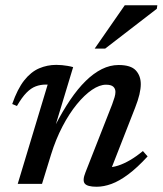

<svg xmlns="http://www.w3.org/2000/svg" viewBox="-20 -700 619 731"><path d="M44.5 -296.5 26.5 -304Q46.5 -361.5 72.2 -394Q98 -426.5 129 -439.8Q160 -453 194 -453Q205.5 -453 216 -452Q226.5 -451 237 -449.2Q247.5 -447.5 258.5 -444.5L191 -221.5V-224Q218.5 -277 247.2 -319.5Q276 -362 306 -391.5Q336 -421 367.5 -436.8Q399 -452.5 431.5 -452.5Q478 -452.5 497 -432Q516 -411.5 516 -379.5Q516 -362.5 510.8 -340.2Q505.5 -318 494.5 -290L395.5 -37L388 -63Q408 -62.5 429.8 -69.5Q451.5 -76.5 475.5 -90.5Q499.5 -104.5 524 -125L542 -104.5Q502.5 -61.5 468.2 -36Q434 -10.5 404.5 0.2Q375 11 348 11Q312.5 11 302.8 -1Q293 -13 305.5 -44L407 -302.5Q413 -318.5 416.2 -329.8Q419.5 -341 419.5 -350Q419.5 -362.5 411.2 -370Q403 -377.5 383.5 -377.5Q359 -377.5 330.2 -358Q301.5 -338.5 272.5 -303Q243.5 -267.5 218 -218.8Q192.5 -170 174.5 -112L140 0H47.5L161.5 -378Q160 -378 158.2 -378Q156.5 -378 154.5 -378Q134 -378 116 -371.2Q98 -364.5 80.8 -347Q63.5 -329.5 44.5 -296.5ZM340.5 -515 455 -680H579L577 -666.5L380.5 -515Z"/></svg>

Font: Newsreader 16pt Medium
Style: Italic
Weight: 500
Italic angle: -17°
Designer: Hugues Gentile
Foundry: Production Type
Version: Version 1.003